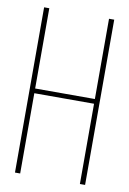

<svg xmlns="http://www.w3.org/2000/svg" viewBox="-81 -751 539 801"><g transform="rotate(10 188.5 -350.0)"><path d="M315 -340H62V0H40V-700H62V-360H315V-700H337V0H315Z"/></g></svg>

Font: Bebas Neue Light
Style: Regular
Weight: 300
Designer: Ryoichi Tsunekawa
Foundry: Ryoichi Tsunekawa
Version: Version 1.003;PS 001.003;hotconv 1.0.70;makeotf.lib2.5.58329